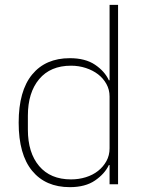

<svg xmlns="http://www.w3.org/2000/svg" viewBox="-20 -760 607 792"><path d="M432 -79H429Q412 -43 372 -15.5Q332 12 268 12Q168 12 112.5 -55.5Q57 -123 57 -254Q57 -385 112.5 -452.5Q168 -520 268 -520Q332 -520 372 -493Q412 -466 429 -429H432V-740H467V0H432ZM273 -20Q305 -20 334 -29Q363 -38 384.5 -55Q406 -72 419 -95.5Q432 -119 432 -148V-362Q432 -390 419 -413.5Q406 -437 384.5 -453.5Q363 -470 334 -479.5Q305 -489 273 -489Q188 -489 141.5 -433.5Q95 -378 95 -283V-225Q95 -130 141.5 -75Q188 -20 273 -20Z"/></svg>

Font: IBM Plex Sans KR ExtraLight
Style: Regular
Weight: 200
Designer: Mike Abbink; Paul van der Laan; Pieter van Rosmalen; Wujin Sim; Chorong Kim; Dohee Lee;
Foundry: Sandoll Inc.
Version: Version 1.001